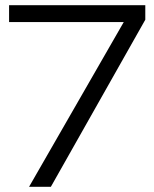

<svg xmlns="http://www.w3.org/2000/svg" viewBox="-20 -720 595 740"><path d="M92 0 457 -635H15V-700H540V-644L176 0Z"/></svg>

Font: Red Hat Display
Style: Regular
Weight: 400
Designer: Pentagram / MCKL
Foundry: Pentagram / MCKL
Version: Version 1.003; Red Hat Display